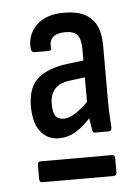

<svg xmlns="http://www.w3.org/2000/svg" viewBox="-41 -697 380 522"><g transform="rotate(-5 149.0 -436.0)"><path d="M110 -324Q79 -324 60 -347.5Q41 -371 41 -417Q41 -470 70 -494Q99 -518 154 -524L194 -529V-560Q194 -587 184.5 -598.5Q175 -610 152 -610Q106 -610 109 -572Q111 -563 102 -563H65Q55 -563 54 -574Q51 -611 77 -637Q103 -663 153 -663Q187 -663 208.5 -652Q230 -641 240.5 -619.5Q251 -598 251 -564V-416Q251 -392 252 -373.5Q253 -355 254 -341Q254 -331 246 -331H209Q201 -331 201 -340Q200 -345 199 -353Q198 -361 196 -371Q176 -349 155 -336.5Q134 -324 110 -324ZM54 -209Q46 -209 46 -219V-256Q46 -266 54 -266H249Q257 -266 257 -256V-219Q257 -209 249 -209ZM127 -376Q141 -376 158 -386.5Q175 -397 194 -416V-483L155 -478Q98 -472 98 -419Q98 -394 105.5 -385Q113 -376 127 -376Z"/></g></svg>

Font: Sofia Sans Condensed
Style: Regular
Weight: 400
Designer: Botio Nikoltchev, Ani Petrova
Foundry: lettersoup
Version: Version 4.100